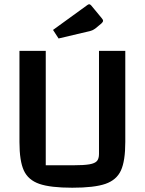

<svg xmlns="http://www.w3.org/2000/svg" viewBox="-20 -863 677 898"><path d="M71 -199V-625H194V-90H323Q373 -90 398.5 -94.5Q424 -99 433.5 -110Q443 -121 443 -143V-625H566V-199Q566 -110 545.5 -65.5Q525 -21 473 -3Q421 15 318 15Q216 15 164 -3Q112 -21 91.5 -65.5Q71 -110 71 -199ZM228 -723 388 -839Q393 -843 397 -843Q402 -843 407 -837L455 -779Q462 -771 462 -766Q462 -760 454 -753L425 -729Q416 -722 402 -718L254 -683Z"/></svg>

Font: Changa Medium
Style: Regular
Weight: 500
Designer: Eduardo Rodriguez Tunni
Foundry: Eduardo Rodriguez Tunni
Version: Version 2.002; ttfautohint (v1.5) -l 8 -r 50 -G 150 -x 14 -H